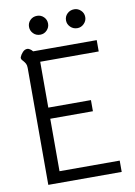

<svg xmlns="http://www.w3.org/2000/svg" viewBox="-96 -940 707 1002"><g transform="rotate(-10 258.0 -439.5)"><path d="M77 -620Q77 -634 72.5 -642.5Q68 -651 60 -660Q48 -671 51 -681Q56 -694 67 -706Q78 -718 92 -718Q98 -718 106 -713Q114 -708 120 -700H457V-640H147V-397H373V-338H147V-60H466V0H77ZM121 -829Q121 -850 135.5 -864.5Q150 -879 172 -879Q193 -879 207.5 -864.5Q222 -850 222 -829Q222 -809 207.5 -794Q193 -779 172 -779Q150 -779 135.5 -794Q121 -809 121 -829ZM317 -829Q317 -850 332 -864.5Q347 -879 369 -879Q389 -879 404 -864.5Q419 -850 419 -829Q419 -809 404 -794Q389 -779 369 -779Q347 -779 332 -794Q317 -809 317 -829Z"/></g></svg>

Font: Niramit Light
Style: Regular
Weight: 300
Designer: Katatrad Aksorn Co.,Ltd.
Foundry: Cadson Demak Co.,Ltd.
Version: Version 1.000; ttfautohint (v1.6)